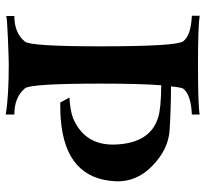

<svg xmlns="http://www.w3.org/2000/svg" viewBox="-44 -692 737 690"><g transform="rotate(90 325.0 -346.5)"><path d="M631 -394Q623 -213 409 -196Q391 -194 348 -194L330 -227Q378 -230 404 -240Q503 -282 499 -392Q494 -518 401 -546Q371 -556 286 -557Q280 -484 280 -338Q280 -87 297 -67Q329 -29 391 -29V2Q328 -9 210 -9Q193 -9 119 -6Q45 -3 37 0V-29Q98 -29 129 -67Q146 -87 146 -338Q146 -611 128 -636Q106 -664 36 -667V-695Q76 -689 211 -689Q356 -689 391 -695V-667Q320 -664 298 -636Q293 -625 290 -592Q369 -592 447 -587Q515 -583 574.5 -526Q634 -469 631 -394Z"/></g></svg>

Font: GFS Artemisia
Style: Bold
Weight: 700
Designer: Designed by Takis Katsoulidis.
Foundry: Designed by Takis Katsoulidis.
Version: Version 1.0